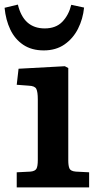

<svg xmlns="http://www.w3.org/2000/svg" viewBox="-27 -818 438 838"><path d="M46 0V-66L106 -69Q126 -71 132 -81.5Q138 -92 138 -120V-384Q138 -417 131.5 -430Q125 -443 99 -444L46 -448L54 -518L256 -529L271 -521V-117Q271 -95 276 -83Q281 -71 304 -69L362 -66V0ZM164 -598Q111 -598 74.5 -622.5Q38 -647 18 -689Q-2 -731 -7 -784L51 -798Q76 -694 168 -694Q217 -694 245 -723Q273 -752 284 -797L340 -785Q335 -735 313.5 -692.5Q292 -650 254.5 -624Q217 -598 164 -598Z"/></svg>

Font: Literata 7pt SemiBold
Style: Regular
Weight: 600
Designer: Latin by Veronika Burian and Jose Scaglione. Greek by Irene Vlachou. Cyrillic by Vera Evstafieva.
Foundry: TypeTogether
Version: Version 3.002